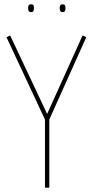

<svg xmlns="http://www.w3.org/2000/svg" viewBox="-20 -868 432 888"><path d="M188 0V-315L10 -696L27 -704L198 -341L362 -704L379 -696L208 -315V0ZM270 -812Q261 -812 258.5 -817.5Q256 -823 256 -830Q256 -838 258.5 -843Q261 -848 270 -848Q278 -848 280.5 -843Q283 -838 283 -830Q283 -823 280.5 -817.5Q278 -812 270 -812ZM124 -812Q115 -812 112.5 -817.5Q110 -823 110 -830Q110 -838 112.5 -843Q115 -848 124 -848Q133 -848 135 -843Q137 -838 137 -830Q137 -823 135 -817.5Q133 -812 124 -812Z"/></svg>

Font: Georama SemiCondensed Thin
Style: Regular
Weight: 100
Width: 4
Designer: Jean-Baptiste Levee
Foundry: Production Type
Version: Version 1.000